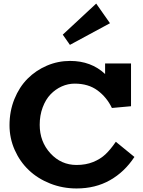

<svg xmlns="http://www.w3.org/2000/svg" viewBox="-20 -1041 802 1074"><path d="M595.2 -911.1 371.1 -790 331.1 -847.2 518.1 -1021ZM627.9 -248 731.9 -163.1Q676.8 -79.1 595.2 -33Q513.7 13.2 408.2 13.2Q330.1 13.2 260.5 -14.4Q190.9 -42 141.1 -89.4Q91.3 -136.7 62.3 -202.1Q33.2 -267.6 33.2 -340.8Q33.2 -418.9 60.5 -486.6Q87.9 -554.2 134 -600.6Q180.2 -647 241.9 -673.6Q303.7 -700.2 372.1 -700.2Q490.2 -700.2 567.9 -627V-686H712.9V-446.8L606 -437Q577.1 -497.1 525.6 -535.2Q474.1 -573.2 397.9 -573.2Q360.4 -573.2 325.4 -557.6Q290.5 -542 262.9 -513.4Q235.4 -484.9 218.8 -440.4Q202.1 -396 202.1 -342.8Q202.1 -248.5 262 -183.3Q321.8 -118.2 408.2 -118.2Q460 -118.2 501 -134.8Q542 -151.4 570.3 -178.2Q598.6 -205.1 627.9 -248Z"/></svg>

Font: BioRhyme ExtraBold
Style: Regular
Weight: 800
Designer: Aoife Mooney
Foundry: Aoife Mooney Type
Version: Version 1.500;PS 001.500;hotconv 1.0.88;makeotf.lib2.5.64775